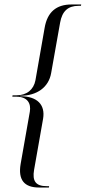

<svg xmlns="http://www.w3.org/2000/svg" viewBox="-20 -785 382 856"><path d="M36 -360 35 -354H52C104 -354 119 -323 113 -287L72 -54C60 17 88 51 154 51H198L199 45H188C140 45 123 23 132 -28L172 -255C183 -319 145 -356 70 -356V-358C145 -358 197 -396 208 -459L248 -684C257 -735 283 -759 330 -759H341L342 -765H298C231 -765 191 -731 179 -661L138 -427C130 -385 99 -360 53 -360Z"/></svg>

Font: Moniqa Ita Display
Style: Italic
Weight: 400
Italic angle: -10°
Designer: Rajesh Rajput
Foundry: Rajesh Rajput
Version: Version 1.000